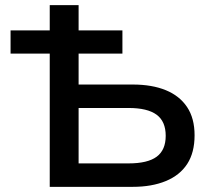

<svg xmlns="http://www.w3.org/2000/svg" viewBox="-20 -725 832 745"><path d="M173 0V-517H21V-607H173V-705H285V-607H455V-517H285V-397H495Q570 -397 623.5 -375Q677 -353 706 -309.5Q735 -266 735 -200Q735 -133 706.5 -89Q678 -45 623.5 -22.5Q569 0 495 0ZM285 -91H479Q553 -91 588 -117Q623 -143 623 -198Q623 -254 587.5 -280Q552 -306 479 -306H285Z"/></svg>

Font: Nunito Sans 7pt SemiBold
Style: Regular
Weight: 600
Designer: Vernon Adams
Foundry: Vernon Adams
Version: Version 3.101;gftools[0.9.27]